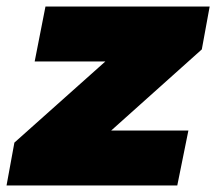

<svg xmlns="http://www.w3.org/2000/svg" viewBox="-47 -567 661 587"><path d="M495 0H-27L-3 -131L275 -379H59L92 -547H594L570 -416L293 -168H529Z"/></svg>

Font: Argentum Sans Black
Style: Italic
Weight: 900
Italic angle: -11°
Designer: Julieta Ulanovsky (font), Cristiano Sobral (main changes and remaster)
Foundry: Julieta Ulanovsky (font), Cristiano Sobral (main changes and remaster)
Version: Version 2.007;June 15, 2022;FontCreator 14.0.0.2814 64-bit; 